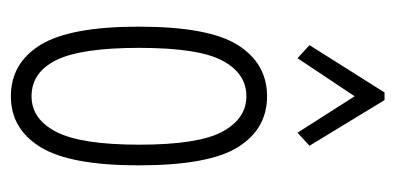

<svg xmlns="http://www.w3.org/2000/svg" viewBox="-207 -512 727 353"><g transform="rotate(90 156.5 -335.5)"><path d="M157 8Q96 8 62.5 -46.5Q29 -101 29 -227Q29 -356 63 -409.5Q97 -463 157 -463Q217 -463 250.5 -409.5Q284 -356 284 -227Q284 -101 250.5 -46.5Q217 8 157 8ZM157 -30Q199 -30 222.5 -75.5Q246 -121 246 -228Q246 -337 222 -381Q198 -425 157 -425Q115 -425 91.5 -381Q68 -337 68 -228Q68 -121 90.5 -75.5Q113 -30 157 -30ZM87 -519 63 -541 150 -679H164L248 -541L224 -519L157 -624Z"/></g></svg>

Font: Inconsolata ExtraCondensed Light
Style: Regular
Weight: 300
Width: 2
Monospace: yes
Designer: Raph Levien, Cyreal, Brenton Simpson
Foundry: Raph Levien, Cyreal, Google
Version: Version 3.100; ttfautohint (v1.8.4.7-5d5b)